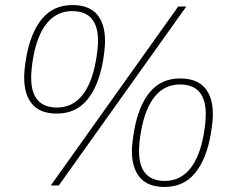

<svg xmlns="http://www.w3.org/2000/svg" viewBox="-20 -738 908 764"><path d="M207 -310.1Q266.6 -310.1 305.9 -356.9Q345.2 -403.8 361.8 -497.1Q370.1 -546.9 370.1 -575.2Q370.1 -693.8 267.1 -693.8Q207 -693.8 167.5 -646.7Q127.9 -599.6 111.8 -506.8Q104 -460 104 -429.2Q104 -310.1 207 -310.1ZM206.1 -286.1Q140.1 -286.1 108.2 -323.5Q76.2 -360.8 76.2 -429.2Q76.2 -460 84 -506.8Q101.1 -606.9 146.5 -662.4Q191.9 -717.8 268.1 -717.8Q334 -717.8 366 -680.7Q397.9 -643.6 397.9 -575.2Q397.9 -543.9 390.1 -497.1Q373 -397 327.6 -341.6Q282.2 -286.1 206.1 -286.1ZM213.9 0H182.1L689 -711.9H721.2ZM636.2 -18.1Q695.8 -18.1 735.1 -64.9Q774.4 -111.8 791 -205.1Q798.8 -252 798.8 -283.2Q798.8 -401.9 695.8 -401.9Q636.2 -401.9 596.9 -355Q557.6 -308.1 541 -214.8Q533.2 -168 533.2 -137.2Q533.2 -18.1 636.2 -18.1ZM634.8 5.9Q568.8 5.9 536.9 -31.5Q504.9 -68.8 504.9 -137.2Q504.9 -165 513.2 -214.8Q530.3 -314.9 575.4 -370.4Q620.6 -425.8 696.8 -425.8Q762.7 -425.8 794.9 -388.7Q827.1 -351.6 827.1 -283.2Q827.1 -254.9 818.8 -205.1Q801.8 -105 756.3 -49.6Q710.9 5.9 634.8 5.9Z"/></svg>

Font: Creato Display Thin
Style: Italic
Weight: 265
Italic angle: -10°
Version: Version 1.000